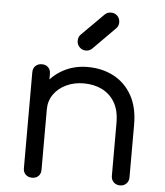

<svg xmlns="http://www.w3.org/2000/svg" viewBox="-56 -873 791 922"><g transform="rotate(5 339.5 -411.5)"><path d="M557 0Q538 0 526 -12Q514 -24 514 -42V-297Q514 -358 491 -396.5Q468 -435 429.5 -454Q391 -473 341 -473Q295 -473 257 -455Q219 -437 197 -405.5Q175 -374 175 -333H118Q119 -396 150.5 -445.5Q182 -495 235 -524Q288 -553 353 -553Q424 -553 479.5 -523.5Q535 -494 567 -437Q599 -380 599 -297V-42Q599 -24 587 -12Q575 0 557 0ZM133 0Q114 0 102 -11.5Q90 -23 90 -42V-504Q90 -524 102 -535.5Q114 -547 133 -547Q152 -547 163.5 -535.5Q175 -524 175 -504V-42Q175 -23 163.5 -11.5Q152 0 133 0ZM337 -631Q319 -631 306.5 -643.5Q294 -656 294 -674Q294 -692 304 -703L412 -811Q424 -823 442 -823Q461 -823 473 -810.5Q485 -798 485 -779Q485 -771 482 -763.5Q479 -756 473 -750L366 -642Q354 -631 337 -631Z"/></g></svg>

Font: Comfortaa Medium
Style: Regular
Weight: 500
Designer: Johan Aakerlund
Foundry: Johan Aakerlund
Version: Version 3.104; ttfautohint (v1.8.1.43-b0c9)